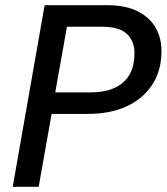

<svg xmlns="http://www.w3.org/2000/svg" viewBox="-20 -720 642 740"><path d="M29 0 152 -700H392Q467 -700 514.5 -674.5Q562 -649 583.5 -606.5Q605 -564 602 -512Q600 -442 564 -389.5Q528 -337 465.5 -309Q403 -281 318 -281H179L129 0ZM193 -364H329Q409 -364 452.5 -400.5Q496 -437 498 -507Q501 -556 472 -586.5Q443 -617 373 -617H238Z"/></svg>

Font: DM Sans Medium
Style: Italic
Weight: 500
Italic angle: -10°
Designer: Colophon Foundry, Jonny Pinhorn
Foundry: Colophon Foundry
Version: Version 4.004;gftools[0.9.30]